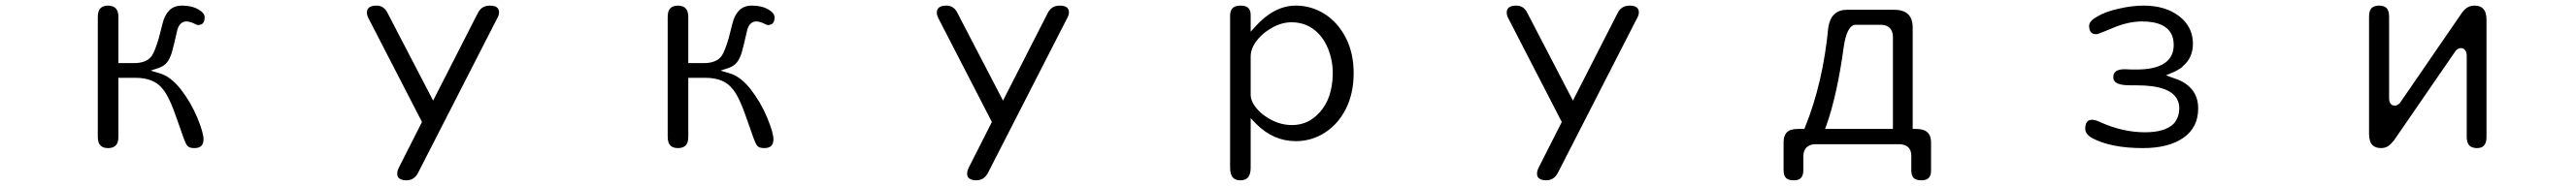

<svg xmlns="http://www.w3.org/2000/svg" viewBox="-20 -509 9040 654"><path d="M450.2 -287.1H395.5V-449.2Q395.5 -484.4 368.2 -488.3Q364.3 -489.3 359.4 -489.3Q341.8 -489.3 332.5 -480Q323.2 -470.7 323.2 -449.2V-28.3Q323.2 -6.8 333 2.9Q341.8 11.7 359.4 11.7Q377 11.7 386.2 2.4Q395.5 -6.8 395.5 -28.3V-235.4H456.1Q520.5 -235.4 550.8 -196.3Q574.2 -169.9 602.5 -85.9Q602.5 -85.9 602.5 -85.9Q628.9 -7.8 634.8 0Q636.7 2.9 638.7 4.9Q645.5 11.7 662.1 11.7Q678.7 11.7 686.5 3.9Q694.3 -3.9 694.3 -19.5Q694.3 -42 672.4 -95.2Q650.4 -148.4 614.3 -195.3Q578.1 -241.2 538.1 -252L508.8 -260.7L538.1 -270.5Q556.6 -277.3 566.4 -290Q576.2 -302.7 583 -324.2Q589.8 -347.7 600.6 -396.5Q604.5 -416 613.3 -424.8Q622.1 -433.6 633.8 -433.6Q645.5 -433.6 660.2 -426.8Q670.9 -420.9 674.8 -420.9Q678.7 -420.9 681.6 -421.9Q688.5 -422.9 691.4 -426.8Q698.2 -432.6 698.2 -448.2Q698.2 -462.9 676.8 -475.6Q653.3 -489.3 619.1 -489.3Q590.8 -489.3 574.2 -472.7Q557.6 -456.1 550.3 -425.8Q543 -395.5 537.1 -374Q523.4 -328.1 512.7 -312.5Q494.1 -287.1 450.2 -287.1Z M1301.8 -489.3Q1267.6 -489.3 1267.6 -464.8Q1267.6 -454.1 1275.4 -440.4L1460.9 -80.1L1381.8 76.2Q1374 90.8 1374 101.1Q1374 111.3 1378.9 116.2Q1387.7 125 1406.2 125Q1434.6 125 1448.2 96.7L1722.7 -440.4Q1731.4 -455.1 1731.4 -465.3Q1731.4 -475.6 1725.6 -481.4Q1717.8 -489.3 1698.7 -489.3Q1679.7 -489.3 1667 -477.5Q1660.2 -470.7 1655.3 -460L1500 -155.3L1340.8 -461.9Q1328.1 -489.3 1301.8 -489.3Z M2450.2 -287.1H2395.5V-449.2Q2395.5 -484.4 2368.2 -488.3Q2364.3 -489.3 2359.4 -489.3Q2341.8 -489.3 2332.5 -480Q2323.2 -470.7 2323.2 -449.2V-28.3Q2323.2 -6.8 2333 2.9Q2341.8 11.7 2359.4 11.7Q2377 11.7 2386.2 2.4Q2395.5 -6.8 2395.5 -28.3V-235.4H2456.1Q2520.5 -235.4 2550.8 -196.3Q2574.2 -169.9 2602.5 -85.9Q2602.5 -85.9 2602.5 -85.9Q2628.9 -7.8 2634.8 0Q2636.7 2.9 2638.7 4.9Q2645.5 11.7 2662.1 11.7Q2678.7 11.7 2686.5 3.9Q2694.3 -3.9 2694.3 -19.5Q2694.3 -42 2672.4 -95.2Q2650.4 -148.4 2614.3 -195.3Q2578.1 -241.2 2538.1 -252L2508.8 -260.7L2538.1 -270.5Q2556.6 -277.3 2566.4 -290Q2576.2 -302.7 2583 -324.2Q2589.8 -347.7 2600.6 -396.5Q2604.5 -416 2613.3 -424.8Q2622.1 -433.6 2633.8 -433.6Q2645.5 -433.6 2660.2 -426.8Q2670.9 -420.9 2674.8 -420.9Q2678.7 -420.9 2681.6 -421.9Q2688.5 -422.9 2691.4 -426.8Q2698.2 -432.6 2698.2 -448.2Q2698.2 -462.9 2676.8 -475.6Q2653.3 -489.3 2619.1 -489.3Q2590.8 -489.3 2574.2 -472.7Q2557.6 -456.1 2550.3 -425.8Q2543 -395.5 2537.1 -374Q2523.4 -328.1 2512.7 -312.5Q2494.1 -287.1 2450.2 -287.1Z M3301.8 -489.3Q3267.6 -489.3 3267.6 -464.8Q3267.6 -454.1 3275.4 -440.4L3460.9 -80.1L3381.8 76.2Q3374 90.8 3374 101.1Q3374 111.3 3378.9 116.2Q3387.7 125 3406.2 125Q3434.6 125 3448.2 96.7L3722.7 -440.4Q3731.4 -455.1 3731.4 -465.3Q3731.4 -475.6 3725.6 -481.4Q3717.8 -489.3 3698.7 -489.3Q3679.7 -489.3 3667 -477.5Q3660.2 -470.7 3655.3 -460L3500 -155.3L3340.8 -461.9Q3328.1 -489.3 3301.8 -489.3Z M4527.3 -489.3Q4452.1 -489.3 4385.7 -416L4369.1 -397.5V-456.1Q4369.1 -472.7 4360.8 -481Q4352.5 -489.3 4334 -489.3Q4308.6 -489.3 4300.8 -473.6Q4296.9 -465.8 4296.9 -452.1V80.1Q4296.9 105.5 4307.6 116.2Q4316.4 125 4333 125Q4349.6 125 4358.4 116.2Q4369.1 105.5 4369.1 80.1V-93.8Q4387.7 -74.2 4388.7 -73.2Q4449.2 -12.7 4527.3 -12.7Q4583 -12.7 4629.4 -42.5Q4675.8 -72.3 4703.1 -126Q4730.5 -180.7 4730.5 -252Q4730.5 -322.3 4703.1 -376Q4674.8 -430.7 4628.4 -460Q4582 -489.3 4527.3 -489.3ZM4369.1 -175.8V-310.5Q4369.1 -346.7 4404.3 -381.8Q4421.9 -399.4 4445.3 -412.1Q4478.5 -430.7 4512.7 -430.7Q4567.4 -430.7 4605.5 -392.6Q4627.9 -370.1 4640.6 -337.9Q4657.2 -296.9 4657.2 -251Q4657.2 -204.1 4641.6 -163.1Q4625 -122.1 4591.8 -95.7Q4558.6 -69.3 4513.7 -69.3Q4464.8 -69.3 4419.9 -100.6Q4404.3 -111.3 4391.6 -126Q4369.1 -151.4 4369.1 -175.8Z M5301.8 -489.3Q5267.6 -489.3 5267.6 -464.8Q5267.6 -454.1 5275.4 -440.4L5460.9 -80.1L5381.8 76.2Q5374 90.8 5374 101.1Q5374 111.3 5378.9 116.2Q5387.7 125 5406.2 125Q5434.6 125 5448.2 96.7L5722.7 -440.4Q5731.4 -455.1 5731.4 -465.3Q5731.4 -475.6 5725.6 -481.4Q5717.8 -489.3 5698.7 -489.3Q5679.7 -489.3 5667 -477.5Q5660.2 -470.7 5655.3 -460L5500 -155.3L5340.8 -461.9Q5328.1 -489.3 5301.8 -489.3Z M6461.9 -474.6Q6407.2 -474.6 6396.5 -415Q6377.9 -217.8 6314.5 -61.5L6312.5 -55.7H6290Q6262.7 -55.7 6251 -43.9Q6239.3 -32.2 6239.3 -8.8Q6239.3 -6.8 6239.3 -4.9V89.8Q6239.3 113.3 6253.9 121.1Q6261.7 125 6276.4 125Q6308.6 125 6308.6 89.8V39.1Q6309.6 19.5 6319.8 9.3Q6330.1 -1 6349.6 -2H6647.5Q6667 -1 6677.2 9.3Q6687.5 19.5 6687.5 39.1V89.8Q6687.5 108.4 6695.8 116.7Q6704.1 125 6722.7 125Q6740.2 125 6748.5 116.7Q6756.8 108.4 6756.8 89.8V-4.9Q6756.8 -6.8 6756.8 -7.8Q6756.8 -39.1 6735.4 -49.8Q6722.7 -55.7 6702.1 -55.7H6692.4V-411.1Q6692.4 -442.4 6676.8 -458.5Q6661.1 -474.6 6626 -474.6ZM6623 -55.7H6384.8L6389.6 -68.4Q6427.7 -176.8 6450.2 -342.8Q6460.9 -418.9 6491.2 -421.9H6492.2H6583Q6601.6 -420.9 6611.8 -410.6Q6622.1 -400.4 6623 -381.8Z M7456.1 -209H7478.5Q7601.6 -209 7623 -154.3Q7627.9 -142.6 7627.9 -128.9Q7627.9 -94.7 7607.4 -73.2Q7577.1 -43.9 7507.8 -43.9Q7429.7 -43.9 7351.6 -79.1Q7333 -87.9 7322.3 -87.9Q7297.9 -87.9 7297.9 -56.6Q7297.9 -37.1 7322.3 -23.4Q7388.7 11.7 7500 11.7Q7591.8 11.7 7643.6 -25.4Q7694.3 -61.5 7694.3 -127.9Q7694.3 -172.9 7666 -201.2Q7644.5 -223.6 7605.5 -235.4L7581.1 -244.1Q7614.3 -257.8 7618.7 -260.7Q7623 -263.7 7625 -264.6Q7627 -265.6 7629.4 -267.1Q7631.8 -268.6 7633.8 -270Q7635.7 -271.5 7637.7 -272.9Q7639.6 -274.4 7640.6 -276.4Q7675.8 -305.7 7675.8 -355.5Q7675.8 -415 7627.4 -452.1Q7579.1 -489.3 7502.9 -489.3Q7461.9 -489.3 7416 -478.5Q7370.1 -468.8 7338.9 -450.2Q7311.5 -434.6 7311.5 -418Q7311.5 -394.5 7328.1 -389.6Q7333 -388.7 7338.9 -388.7Q7349.6 -391.6 7393.6 -410.2Q7448.2 -433.6 7497.1 -433.6Q7584 -433.6 7603.5 -381.8Q7608.4 -367.2 7608.4 -350.6Q7608.4 -303.7 7568.4 -282.2Q7536.1 -264.6 7478.5 -264.6H7460L7436.5 -265.6Q7412.1 -265.6 7403.3 -255.9Q7396.5 -250 7396.5 -237.3Q7396.5 -230.5 7398.4 -227.1Q7400.4 -223.6 7402.3 -221.7Q7415 -209 7456.1 -209Z M8636.7 -312.5V-27.3Q8636.7 6.8 8663.1 10.7Q8667 11.7 8671.9 11.7Q8688.5 11.7 8696.3 3.9Q8706.1 -5.9 8706.1 -27.3V-438.5Q8706.1 -466.8 8694.3 -478.5Q8683.6 -489.3 8664.1 -489.3Q8636.7 -489.3 8619.1 -462.9Q8404.3 -150.4 8403.3 -148.4Q8394.5 -137.7 8385.3 -137.7Q8376 -137.7 8371.6 -142.1Q8367.2 -146.5 8365.7 -151.9Q8364.3 -157.2 8364.3 -164.1V-450.2Q8364.3 -471.7 8355.5 -480.5Q8346.7 -489.3 8329.1 -489.3Q8311.5 -489.3 8302.7 -480.5Q8293.9 -471.7 8293.9 -450.2V-39.1Q8293.9 -10.7 8305.7 1Q8316.4 11.7 8336.4 11.7Q8356.4 11.7 8370.1 -2.9L8380.9 -14.6L8597.7 -330.1Q8605.5 -339.8 8616.2 -339.8Q8624 -339.8 8628.9 -335L8632.8 -330.1Q8636.7 -323.2 8636.7 -312.5Z"/></svg>

Font: FakePearl
Style: ExtraLight
Weight: 300
Version: Version 1.2